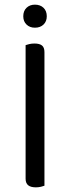

<svg xmlns="http://www.w3.org/2000/svg" viewBox="-20 -800 302 825"><path d="M90 -363H171V-2Q166 0 156 2.5Q146 5 134 5Q112 5 101 -4Q90 -13 90 -32ZM171 -296H90V-606Q95 -608 105.5 -610.5Q116 -613 128 -613Q150 -613 160.5 -604.5Q171 -596 171 -576ZM181 -730Q181 -708 167 -694.5Q153 -681 130 -681Q108 -681 94 -694.5Q80 -708 80 -730Q80 -753 94 -766.5Q108 -780 130 -780Q153 -780 167 -766.5Q181 -753 181 -730Z"/></svg>

Font: Baloo Bhaijaan 2
Style: Regular
Weight: 400
Designer: Sanskriti Dholi, Noopur Datye and Ek Type
Foundry: Ek Type
Version: Version 1.701